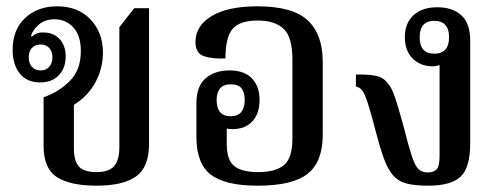

<svg xmlns="http://www.w3.org/2000/svg" viewBox="-20 -578 1590 608"><path d="M286 10Q203 10 160.5 -17Q118 -44 118 -117V-270Q167 -287 201.5 -322Q236 -357 236 -416Q236 -466 212 -491.5Q188 -517 153 -517Q123 -517 103.5 -500.5Q84 -484 78 -464L81 -462Q89 -469 98 -472.5Q107 -476 120 -475Q149 -475 168.5 -454.5Q188 -434 188 -399Q188 -363 166.5 -340Q145 -317 107 -317Q65 -317 42.5 -345.5Q20 -374 20 -420Q20 -484 59.5 -521Q99 -558 161 -558Q227 -558 266.5 -516.5Q306 -475 306 -411Q306 -362 282.5 -318Q259 -274 214 -246V-109Q214 -69 229.5 -51Q245 -33 286 -33Q324 -33 341 -51.5Q358 -70 358 -113V-492L405 -552H452V-122Q452 -49 411 -19.5Q370 10 286 10ZM109 -355Q126 -355 136 -366.5Q146 -378 146 -396Q146 -415 136 -426Q126 -437 109 -437Q91 -437 81 -426Q71 -415 71 -396Q71 -378 81 -366.5Q91 -355 109 -355Z M796 10Q693 10 647.5 -25Q602 -60 602 -144V-252Q602 -305 631 -330Q660 -355 707 -355Q754 -355 778 -329.5Q802 -304 802 -262Q802 -219 779.5 -194Q757 -169 715 -169Q706 -169 698 -171V-122Q698 -71 722 -52Q746 -33 798 -33Q852 -33 879 -55Q906 -77 906 -140V-389Q906 -461 878 -487Q850 -513 796 -513Q739 -513 716.5 -486.5Q694 -460 694 -393Q656 -391 627.5 -399.5Q599 -408 599 -445Q599 -496 650 -527Q701 -558 795 -558Q907 -558 954.5 -513.5Q1002 -469 1002 -382V-151Q1002 -66 954.5 -28Q907 10 796 10ZM710 -210Q734 -210 744.5 -224Q755 -238 755 -262Q755 -285 745 -298Q735 -311 711 -311Q687 -311 676.5 -297.5Q666 -284 666 -261Q666 -237 676.5 -223.5Q687 -210 710 -210Z M1336 10Q1293 10 1267 3Q1241 -4 1224.5 -23Q1208 -42 1195.5 -76.5Q1183 -111 1169 -165Q1154 -223 1144.5 -252Q1135 -281 1127 -291.5Q1119 -302 1107 -304V-342H1120Q1153 -342 1174 -337Q1195 -332 1209 -313Q1221 -299 1230.5 -271Q1240 -243 1256 -185Q1273 -118 1283.5 -85.5Q1294 -53 1305 -42.5Q1316 -32 1334 -32Q1354 -32 1363 -42Q1372 -52 1372 -86V-372Q1361 -368 1350 -368Q1312 -368 1287 -392.5Q1262 -417 1262 -461Q1262 -504 1289 -529.5Q1316 -555 1365 -555Q1413 -555 1441 -529.5Q1469 -504 1469 -450V-125Q1469 -47 1438.5 -18.5Q1408 10 1336 10ZM1355 -408Q1402 -408 1402 -460Q1402 -512 1355 -512Q1309 -512 1309 -460Q1309 -408 1355 -408Z"/></svg>

Font: Noto Serif Thai SemiCondensed Medium
Style: Regular
Weight: 500
Width: 4
Designer: Monotype Design Team
Foundry: Monotype Imaging Inc.
Version: Version 2.002; ttfautohint (v1.8.4.7-5d5b)